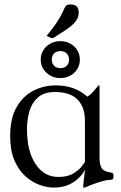

<svg xmlns="http://www.w3.org/2000/svg" viewBox="-20 -837 546 868"><path d="M364 -291Q364 -353 330.5 -387Q297 -421 229 -421Q179 -421 151.5 -396.5Q124 -372 113 -334Q102 -296 102 -253Q102 -153 141 -95Q180 -37 244 -37Q286 -37 312 -53Q338 -69 350.5 -86Q363 -103 364 -105ZM430 -123Q430 -92 440 -76.5Q450 -61 482 -57Q493 -56 493 -45V-36Q493 -24 479 -24Q466 -24 447 -19Q428 -14 407 -6.5Q386 1 366 10Q365 11 360 11H358Q356 11 356 8Q356 2 359.5 -29Q363 -60 368 -90H373Q371 -81 361.5 -64.5Q352 -48 334 -30.5Q316 -13 288.5 -1Q261 11 222 11Q192 11 158 -1.5Q124 -14 94 -41Q64 -68 45 -112.5Q26 -157 26 -221Q26 -303 55.5 -353.5Q85 -404 132 -427.5Q179 -451 232 -451Q318 -451 375 -400Q388 -408 399 -420Q410 -432 417.5 -441.5Q425 -451 427 -451Q430 -451 430 -449ZM253 -484Q228 -484 208 -495Q188 -506 176 -525Q164 -544 164 -567Q164 -591 176 -610Q188 -629 208 -640Q228 -651 253 -651Q277 -651 297.5 -640Q318 -629 329.5 -610Q341 -591 341 -567Q341 -544 329.5 -525Q318 -506 297.5 -495Q277 -484 253 -484ZM214 -567Q214 -550 224.5 -539.5Q235 -529 253 -529Q271 -529 281.5 -539.5Q292 -550 292 -567Q292 -585 281.5 -595.5Q271 -606 253 -606Q235 -606 224.5 -595.5Q214 -585 214 -567ZM191 -675Q216 -706 230 -726Q244 -746 253.5 -763.5Q263 -781 274 -805Q278 -812 284 -814.5Q290 -817 298 -817Q319 -817 327.5 -807Q336 -797 336 -780Q336 -755 318 -735.5Q300 -716 274 -699.5Q248 -683 224 -667Q222 -666 219.5 -665Q217 -664 215 -665Q211 -665 201 -670Z"/></svg>

Font: Young Serif Light
Style: Regular
Weight: 300
Designer: Bastien Sozeau
Foundry: NBR — Bastien Sozeau
Version: Version 5.001